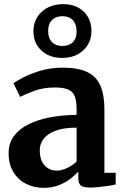

<svg xmlns="http://www.w3.org/2000/svg" viewBox="-20 -894 599 925"><path d="M190 11Q145 11 106.5 -8Q68 -27 44.8 -64.5Q21.5 -102 21.5 -156.5Q21.5 -203.5 47 -238.2Q72.5 -273 117.5 -295.2Q162.5 -317.5 221.8 -328.8Q281 -340 349 -340.5V-366Q349 -404.5 341 -427.8Q333 -451 310.5 -461.8Q288 -472.5 245 -472.5Q187 -472.5 144 -456Q101 -439.5 77 -427.5L45 -492.5Q57 -502.5 91.2 -520.5Q125.5 -538.5 174.8 -553.2Q224 -568 281.5 -568Q358 -568 401.8 -546.2Q445.5 -524.5 464.2 -479.8Q483 -435 483 -366V-61.5H537.5V-5.5Q526 -2.5 504.5 1Q483 4.5 458.8 7Q434.5 9.5 414.5 9.5Q380.5 9.5 368.8 -0.5Q357 -10.5 357 -41V-67.5Q344.5 -53 321 -34.2Q297.5 -15.5 264.5 -2.2Q231.5 11 190 11ZM255 -72Q276.5 -72 303 -84.5Q329.5 -97 349 -115V-279Q286.5 -279 247.2 -264Q208 -249 189.8 -224.5Q171.5 -200 171.5 -170.5Q171.5 -138 182.2 -116Q193 -94 211.8 -83Q230.5 -72 255 -72ZM279 -615Q217 -615 178.8 -651.2Q140.5 -687.5 141 -745Q142 -802.5 182 -838.2Q222 -874 285 -874Q346 -874 383.5 -837.8Q421 -801.5 420.5 -744Q420 -687 380.8 -651Q341.5 -615 279 -615ZM281 -672.5Q313 -672.5 331 -690.8Q349 -709 349 -742Q349 -777 331.2 -796.5Q313.5 -816 281.5 -816Q249 -816 230.5 -797.2Q212 -778.5 212 -745Q212 -710.5 230.2 -691.5Q248.5 -672.5 281 -672.5Z"/></svg>

Font: Merriweather Light 18pt
Style: Bold
Weight: 700
Version: Version 2.100